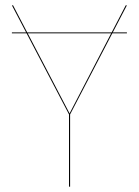

<svg xmlns="http://www.w3.org/2000/svg" viewBox="-20 -700 521 720"><path d="M455.9 -680.1H451.5L398.8 -578.6H82L29 -680.1H24.6L77.8 -578.6H24.6V-575.1H79.6L238.8 -270.9V0H242.9V-271L401.2 -575.1H455.9V-578.6H403ZM240.9 -274.7 83.9 -575.1H396.9Z"/></svg>

Font: Fira Sans Four
Style: Regular
Weight: 100
Designer: Carrois Corporate & Edenspiekermann AG
Foundry: Carrois Corporate GbR & Edenspiekermann AG
Version: Version 4.203;PS 004.203;hotconv 1.0.88;makeotf.lib2.5.64775